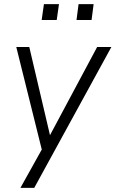

<svg xmlns="http://www.w3.org/2000/svg" viewBox="-20 -727 560 931"><path d="M79 184 191 -17 187 16 59 -499H122L227 -52H212L451 -499H520L146 184ZM351 -630 361 -707H434L424 -630ZM182 -630 193 -707H266L255 -630Z"/></svg>

Font: Nunitoga
Style: Light Italic
Weight: 300
Italic angle: -9°
Designer: Vernon Adams
Foundry: Vernon Adams
Version: Version 1.0